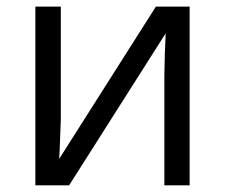

<svg xmlns="http://www.w3.org/2000/svg" viewBox="-20 -555 674 575"><path d="M162.1 -535.2V-195.8L158.7 -106.9L157.2 -79.1L446.8 -535.2H547.9V0H472.2V-327.1L473.6 -391.6L476.1 -455.1L187 0H85.9V-535.2Z"/></svg>

Font: OpenSans-Regular
Style: Regular
Weight: 400
Foundry: Ascender Corporation
Version: Version 1.10